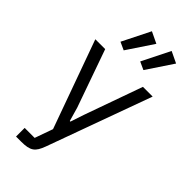

<svg xmlns="http://www.w3.org/2000/svg" viewBox="-301 -839 1101 1101"><g transform="rotate(45 249.5 -289.0)"><path d="M177 -586 283 -745 214 -778 129 -608ZM337 -586 443 -745 374 -778 289 -608ZM403 -516 278 -165 250 -81H245L221 -165L97 -516H17L210 20L171 130H90V200H131C207 200 228 182 251 120L482 -516Z"/></g></svg>

Font: Braiins Sans
Style: Regular
Weight: 400
Designer: Mike Abbink, Paul van der Laan, Pieter van Rosmalen, Jiri Chlebus, Lubos Buracinsky
Foundry: Bold Monday, Sudetype
Version: Version 1.000;hotconv 1.0.109;makeotfexe 2.5.65596